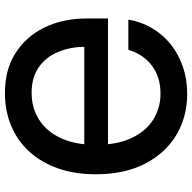

<svg xmlns="http://www.w3.org/2000/svg" viewBox="-20 -757 787 787"><g transform="rotate(90 373.5 -363.5)"><path d="M360.4 9.8Q266.1 9.8 197.8 -33.4Q129.4 -76.7 92.5 -152.6Q55.7 -228.5 55.7 -327.6V-412.6H606V-315.4H142.6L171.9 -320.3Q171.9 -258.8 192.9 -208.3Q213.9 -157.7 255.9 -128.7Q297.9 -99.6 359.9 -99.6Q422.9 -99.6 470.9 -130.4Q519 -161.1 546.4 -220Q573.7 -278.8 573.7 -363.8Q573.7 -448.7 546.4 -507.8Q519 -566.9 471.4 -597.4Q423.8 -627.9 363.8 -627.9Q329.1 -627.9 300.3 -618.9Q271.5 -609.9 248.8 -592.5Q226.1 -575.2 209.7 -551Q193.4 -526.9 184.1 -496.1H60.5Q69.3 -549.3 95.5 -593.5Q121.6 -637.7 161.9 -669.9Q202.1 -702.1 253.7 -719.7Q305.2 -737.3 364.7 -737.3Q459.5 -737.3 533.9 -692.4Q608.4 -647.5 651.4 -563.7Q694.3 -480 694.3 -362.8Q694.3 -276.4 670.2 -207.8Q646 -139.2 601.8 -90.6Q557.6 -42 496.3 -16.1Q435.1 9.8 360.4 9.8Z"/></g></svg>

Font: Inter Cardless
Style: Medium
Weight: 500
Designer: Rasmus Andersson
Foundry: rsms
Version: Version 4.001;git-9221beed3